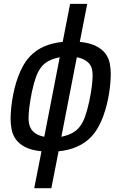

<svg xmlns="http://www.w3.org/2000/svg" viewBox="-20 -780 642 1008"><path d="M197.8 14.2Q145 8.8 113 -7.6Q81.1 -23.9 64 -47.4Q46.9 -70.8 41.3 -98.9Q35.6 -127 35.6 -155.8Q35.6 -174.8 37.6 -200.4Q39.6 -226.1 44.2 -255.4Q48.8 -284.7 56.4 -315.9Q64 -347.2 75.2 -377.4Q86.4 -407.7 101.8 -435.3Q117.2 -462.9 137.7 -484.4Q197.8 -548.8 309.1 -560.1L348.1 -759.8H438L398.9 -560.1Q452.1 -554.7 484.1 -538.3Q516.1 -522 533.4 -498.8Q550.8 -475.6 556.2 -448Q561.5 -420.4 561.5 -392.6Q561.5 -374 559.6 -348.4Q557.6 -322.8 553.2 -293.5Q548.8 -264.2 541 -232.4Q533.2 -200.7 522 -169.9Q510.7 -139.2 495.1 -111.3Q479.5 -83.5 459 -62Q429.2 -30.3 386.2 -10.7Q343.3 8.8 287.6 14.2L249.5 208H159.7ZM293.5 -479.5Q260.3 -472.7 236.8 -460.7Q213.4 -448.7 197 -428.2Q180.7 -407.7 169.2 -376.5Q157.7 -345.2 147.9 -299.3Q139.6 -259.3 134.8 -222.7Q129.9 -186 129.9 -161.1Q129.9 -145 132.8 -129.6Q135.7 -114.3 144.5 -101.1Q153.3 -87.9 169.7 -77.6Q186 -67.4 212.4 -62ZM302.2 -62Q334.5 -68.8 357.7 -80.8Q380.9 -92.8 397.7 -113.8Q414.6 -134.8 426.3 -167Q438 -199.2 448.2 -246.6Q458 -292 462.2 -327.4Q466.3 -362.8 466.3 -383.8Q466.3 -399.9 463.4 -414.8Q460.4 -429.7 451.4 -442.1Q442.4 -454.6 426 -464.4Q409.7 -474.1 383.3 -479.5Z"/></svg>

Font: Hack
Style: Italic
Weight: 400
Italic angle: -11°
Monospace: yes
Designer: Christopher Simpkins
Foundry: Christopher Simpkins
Version: Version 2.019; ttfautohint (v1.4.1) -l 4 -r 80 -G 350 -x 0 -